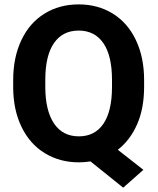

<svg xmlns="http://www.w3.org/2000/svg" viewBox="-20 -741 730 888"><path d="M646.5 -339.4Q646.5 -239.7 614.3 -166.3Q582 -92.8 524.9 -48.3L643.1 44.4L549.8 127L398.4 5.4Q372.6 9.8 344.7 9.8Q256.3 9.8 187 -32.7Q117.7 -75.2 79.6 -154.1Q41.5 -232.9 41 -335.4V-370.6Q41 -475.6 78.9 -555.4Q116.7 -635.3 185.8 -678Q254.9 -720.7 343.8 -720.7Q432.6 -720.7 501.7 -678Q570.8 -635.3 608.6 -555.4Q646.5 -475.6 646.5 -371.1ZM498 -371.6Q498 -483.4 458 -541.5Q418 -599.6 343.8 -599.6Q270 -599.6 230 -542.2Q189.9 -484.9 189.5 -374V-339.4Q189.5 -230.5 229.5 -170.4Q269.5 -110.4 344.7 -110.4Q418.5 -110.4 458 -168.2Q497.6 -226.1 498 -336.9Z"/></svg>

Font: SteelSelectRoboto
Style: Roboto-Bold
Weight: 700
Designer: Google
Version: Version 2.137; 2017